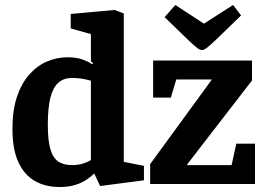

<svg xmlns="http://www.w3.org/2000/svg" viewBox="-20 -739 1066 771"><path d="M219 12Q162 12 119.5 -12.5Q77 -37 53.5 -88.5Q30 -140 30 -221Q30 -296 48 -350Q66 -404 97.5 -439.5Q129 -475 168.5 -492Q208 -509 251 -509Q287 -509 311.5 -500Q336 -491 350 -481L354 -484L345 -493V-602L264 -625V-683L440 -699L477 -685V-89L558 -73V-15L382 8L359 -41H357Q346 -30 327.5 -17.5Q309 -5 282.5 3.5Q256 12 219 12ZM269 -76Q294 -76 313 -82Q332 -88 345 -96V-415Q331 -419 311.5 -422.5Q292 -426 269 -426Q237 -426 215.5 -408Q194 -390 183 -349Q172 -308 172 -238Q172 -175 182.5 -139.5Q193 -104 214.5 -90Q236 -76 269 -76ZM583 0V-80L823 -409L831 -420H688L666 -347H595V-496H992V-416L741 -91L730 -76H910L929 -162H1004V0ZM791 -538Q782 -538 768 -549.5Q754 -561 732 -582L641 -670L684 -719L799 -644L916 -719L948 -677L850 -582Q828 -561 814 -549.5Q800 -538 791 -538Z"/></svg>

Font: Faustina VF Beta
Style: Regular
Weight: 400
Designer: Alfonso Garcia
Foundry: Omnibus-Type
Version: Version 1.006